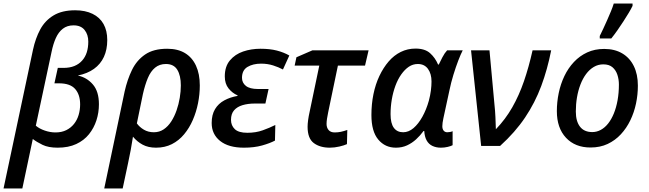

<svg xmlns="http://www.w3.org/2000/svg" viewBox="-48 -823 3658 1083"><path d="M138 -542Q152 -607 179 -657Q206 -707 254 -736Q302 -765 376 -765Q433 -765 474 -745Q515 -725 536 -687.5Q557 -650 557 -597Q557 -543 538 -502Q519 -461 482 -434.5Q445 -408 391 -397Q442 -386 476 -346.5Q510 -307 510 -235Q510 -188 496 -144.5Q482 -101 454 -66Q426 -31 382 -10.5Q338 10 277 10Q225 10 192 -6Q159 -22 137 -39L78 240H-28ZM265 -76Q300 -76 326 -89Q352 -102 369.5 -124Q387 -146 395.5 -174.5Q404 -203 404 -234Q404 -289 376 -321Q348 -353 285 -353H259L278 -440H309Q345 -440 371 -450.5Q397 -461 415 -481Q433 -501 441.5 -528Q450 -555 450 -588Q450 -628 429 -654Q408 -680 367 -680Q331 -680 306.5 -661Q282 -642 267 -608.5Q252 -575 243 -531L154 -114Q174 -97 204.5 -86.5Q235 -76 265 -76Z M655 -307Q670 -374 696.5 -428.5Q723 -483 770.5 -515.5Q818 -548 895 -548Q955 -548 995.5 -523.5Q1036 -499 1057.5 -452.5Q1079 -406 1079 -341Q1079 -291 1069 -241Q1059 -191 1039.5 -146Q1020 -101 990.5 -65.5Q961 -30 921.5 -10Q882 10 832 10Q788 10 756.5 -7Q725 -24 702 -52Q696 -13 689.5 22.5Q683 58 674 99L644 240H540ZM820 -77Q851 -77 875.5 -93.5Q900 -110 918 -138Q936 -166 948 -200.5Q960 -235 966 -271.5Q972 -308 972 -341Q972 -397 952 -429.5Q932 -462 888 -462Q852 -462 827 -441.5Q802 -421 786 -383Q770 -345 758 -292L724 -127Q739 -106 763.5 -91.5Q788 -77 820 -77Z M1328 10Q1241 10 1193.5 -28Q1146 -66 1146 -129Q1146 -176 1165 -207.5Q1184 -239 1217.5 -257Q1251 -275 1292 -282V-285Q1262 -298 1241 -324.5Q1220 -351 1220 -392Q1220 -448 1249 -482.5Q1278 -517 1323.5 -532.5Q1369 -548 1421 -548Q1474 -548 1513 -538Q1552 -528 1584 -510L1548 -431Q1524 -444 1492.5 -454Q1461 -464 1425 -464Q1379 -464 1348 -445.5Q1317 -427 1317 -384Q1317 -356 1339 -338.5Q1361 -321 1407 -321H1467L1449 -239H1389Q1351 -239 1320.5 -230Q1290 -221 1272.5 -201Q1255 -181 1255 -147Q1255 -115 1276.5 -94.5Q1298 -74 1347 -74Q1395 -74 1434 -88Q1473 -102 1505 -118L1503 -30Q1475 -15 1430.5 -2.5Q1386 10 1328 10Z M1812 10Q1757 10 1722 -16Q1687 -42 1687 -108Q1687 -124 1690 -146Q1693 -168 1698 -190L1753 -453H1614L1624 -500L1714 -539H2031L2011 -453H1858L1803 -189Q1799 -170 1796.5 -153.5Q1794 -137 1794 -124Q1794 -103 1805.5 -89.5Q1817 -76 1840 -76Q1858 -76 1874.5 -79.5Q1891 -83 1911 -90L1909 -10Q1894 -3 1866.5 3.5Q1839 10 1812 10Z M2185 10Q2124 10 2085.5 -36Q2047 -82 2047 -174Q2047 -236 2058.5 -292Q2070 -348 2092 -394.5Q2114 -441 2144 -476Q2174 -511 2212.5 -530Q2251 -549 2296 -549Q2349 -549 2378 -523Q2407 -497 2423 -459H2427Q2435 -476 2447.5 -500Q2460 -524 2474 -539H2562Q2551 -518 2537 -481.5Q2523 -445 2509.5 -401Q2496 -357 2487 -313L2453 -156Q2450 -143 2448.5 -131Q2447 -119 2447 -111Q2447 -95 2454.5 -86Q2462 -77 2475 -77Q2482 -77 2490.5 -78.5Q2499 -80 2505 -83V-4Q2496 1 2477.5 5.5Q2459 10 2439 10Q2412 10 2391 0Q2370 -10 2358.5 -31Q2347 -52 2345 -84H2341Q2322 -58 2299 -37Q2276 -16 2248 -3Q2220 10 2185 10ZM2226 -77Q2257 -77 2284.5 -100.5Q2312 -124 2334.5 -164.5Q2357 -205 2371 -255Q2379 -285 2382.5 -312.5Q2386 -340 2386 -363Q2386 -407 2366 -434.5Q2346 -462 2309 -462Q2281 -462 2258 -446.5Q2235 -431 2215.5 -403.5Q2196 -376 2182.5 -339.5Q2169 -303 2162 -262Q2155 -221 2155 -179Q2155 -127 2173.5 -102Q2192 -77 2226 -77Z M2666 0 2609 -539H2713L2741 -234Q2745 -198 2746.5 -162.5Q2748 -127 2749 -94Q2803 -150 2841.5 -217.5Q2880 -285 2907.5 -365Q2935 -445 2956 -539H3061Q3040 -432 3005 -338Q2970 -244 2914 -160.5Q2858 -77 2773 0Z M3283 9Q3196 9 3144.5 -46Q3093 -101 3093 -196Q3093 -247 3103.5 -298Q3114 -349 3135.5 -394Q3157 -439 3189.5 -473.5Q3222 -508 3264.5 -527.5Q3307 -547 3360 -547Q3419 -547 3461.5 -522Q3504 -497 3527 -450.5Q3550 -404 3550 -340Q3550 -289 3539.5 -239Q3529 -189 3507.5 -144.5Q3486 -100 3454 -65.5Q3422 -31 3379.5 -11Q3337 9 3283 9ZM3293 -78Q3318 -78 3341 -90.5Q3364 -103 3382.5 -126.5Q3401 -150 3414.5 -183Q3428 -216 3435.5 -257.5Q3443 -299 3443 -346Q3443 -375 3434.5 -401Q3426 -427 3407 -443.5Q3388 -460 3355 -460Q3326 -460 3301.5 -445.5Q3277 -431 3258 -405.5Q3239 -380 3226 -346Q3213 -312 3206.5 -273.5Q3200 -235 3200 -194Q3200 -139 3223.5 -108.5Q3247 -78 3293 -78ZM3335 -620Q3344 -638 3355 -661.5Q3366 -685 3377 -710Q3388 -735 3398 -759Q3408 -783 3414 -803H3520V-790Q3512 -773 3498.5 -750.5Q3485 -728 3468.5 -702.5Q3452 -677 3434.5 -652Q3417 -627 3400 -606H3335Z"/></svg>

Font: Noto Sans Display Medium
Style: Italic
Weight: 500
Italic angle: -12°
Designer: Monotype Design Team
Foundry: Monotype Imaging Inc.
Version: Version 2.003